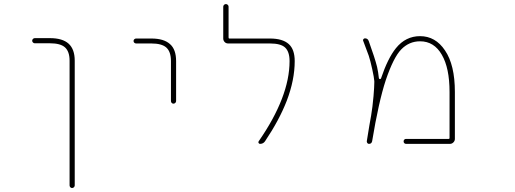

<svg xmlns="http://www.w3.org/2000/svg" viewBox="-20 -733 2540 947"><path d="M323.2 181.6V-433.6Q323.2 -479.5 299.8 -500Q277.3 -519.5 226.6 -519.5H151.4Q146.5 -519.5 142.6 -523.4Q138.7 -527.3 138.7 -532.2Q138.7 -537.1 142.6 -541Q146.5 -544.9 151.4 -544.9H226.6Q288.1 -544.9 318.4 -517.6Q348.6 -490.2 348.6 -433.6V181.6Q348.6 186.5 344.7 190.4Q340.8 194.3 335.4 194.3Q330.1 194.3 326.7 190.4Q323.2 186.5 323.2 181.6Z M823.2 -234.4V-431.6Q823.2 -478.5 799.8 -499Q777.3 -518.6 726.6 -518.6H651.4Q646.5 -518.6 642.6 -522Q638.7 -525.4 638.7 -530.8Q638.7 -536.1 642.6 -539.6Q646.5 -543 651.4 -543H726.6Q788.1 -543 818.4 -515.6Q848.6 -489.3 848.6 -431.6V-234.4Q848.6 -229.5 844.7 -225.6Q840.8 -221.7 835.4 -221.7Q830.1 -221.7 826.7 -225.6Q823.2 -229.5 823.2 -234.4Z M1262.7 -23.4Q1257.8 -23.4 1255.4 -27.8Q1252.9 -32.2 1255.9 -36.1Q1408.2 -255.9 1408.2 -431.6Q1408.2 -478.5 1385.7 -499Q1364.3 -518.6 1311.5 -518.6H1105.5Q1094.7 -518.6 1087.9 -525.9Q1081.1 -533.2 1081.1 -543V-700.2Q1081.1 -705.1 1085 -709Q1088.9 -712.9 1094.2 -712.9Q1099.6 -712.9 1103.5 -709Q1107.4 -705.1 1107.4 -700.2V-547.9Q1107.4 -543 1111.3 -543H1311.5Q1374 -543 1404.3 -515.6Q1433.6 -489.3 1433.6 -431.6Q1433.6 -338.9 1394.5 -236.3Q1357.4 -140.6 1287.1 -36.1Q1278.3 -23.4 1262.7 -23.4Z M1982.4 -23.4Q1977.5 -23.4 1974.1 -26.9Q1970.7 -30.3 1970.7 -35.6Q1970.7 -41 1974.1 -44.4Q1977.5 -47.9 1982.4 -47.9H2193.4Q2197.3 -47.9 2197.3 -52.7V-279.3Q2197.3 -397.5 2159.2 -462.9Q2121.1 -529.3 2051.8 -529.3Q1998 -529.3 1959 -489.3Q1920.9 -450.2 1882.8 -337.9Q1847.7 -231.4 1815.4 -36.1Q1812.5 -23.4 1799.8 -23.4Q1794.9 -23.4 1792 -27.3Q1789.1 -31.2 1789.1 -36.1Q1803.7 -127.9 1810.5 -163.1Q1817.4 -203.1 1822.3 -258.8Q1826.2 -305.7 1826.2 -326.2Q1826.2 -330.1 1826.2 -333Q1825.2 -349.6 1815.9 -392.1Q1806.6 -434.6 1798.8 -458Q1791 -478.5 1771.5 -531.2Q1770.5 -532.2 1770.5 -534.2Q1770.5 -537.1 1772.5 -540Q1775.4 -543.9 1780.3 -543.9Q1793.9 -543.9 1798.8 -530.3Q1829.1 -446.3 1839.8 -403.3Q1845.7 -377 1848.6 -348.6Q1848.6 -343.8 1852.5 -343.8L1853.5 -342.8Q1858.4 -342.8 1859.4 -346.7Q1892.6 -445.3 1932.6 -495.1Q1957 -525.4 1986.8 -540Q2016.6 -554.7 2051.8 -554.7Q2089.8 -554.7 2120.6 -537.1Q2151.4 -519.5 2174.8 -484.4Q2223.6 -413.1 2223.6 -279.3V-47.9Q2223.6 -38.1 2216.3 -30.8Q2209 -23.4 2199.2 -23.4Z"/></svg>

Font: Rounded Mgen+ 1mn thin
Style: Regular
Weight: 100
Designer: [Source Han Sans]
Ryoko NISHIZUKA  (kana & ideographs); Paul D. Hunt (Latin, Greek & Cyrillic); Wenlong ZHANG  (bopomofo
Version: Version 1.059.20150602